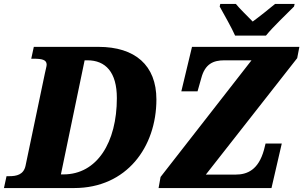

<svg xmlns="http://www.w3.org/2000/svg" viewBox="-44 -951 1534 971"><path d="M1145 -771H1301C1338 -817 1406 -880 1443 -918L1446 -931H1347C1322 -910 1267 -866 1234 -842C1211 -866 1165 -910 1149 -931H1070L1067 -918C1088 -880 1129 -808 1145 -771ZM-24 0H331C597 0 747 -208 747 -448C747 -621 639 -714 454 -714H127L114 -654H126C168 -654 192 -649 192 -624C192 -616 187 -600 183 -580L85 -112C75 -67 39 -60 3 -60H-11ZM758 0H1329L1381 -225H1299L1291 -193C1263 -92 1207 -68 1147 -68H997L1459 -657L1470 -714H927L873 -489H955L974 -556C993 -628 1035 -646 1091 -646H1228L768 -56ZM277 -69H264L384 -646H398C490 -646 547 -586 547 -455C547 -231 447 -69 277 -69Z"/></svg>

Font: Noto Serif SemiCondensed Black
Style: Italic
Weight: 900
Width: 4
Italic angle: -12°
Designer: Monotype Design Team
Foundry: Monotype Imaging Inc.
Version: Version 2.014